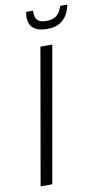

<svg xmlns="http://www.w3.org/2000/svg" viewBox="-96 -913 509 957"><g transform="rotate(-10 158.5 -434.5)"><path d="M29 0 149 -686H209L88 0ZM199 -767Q163 -767 142.5 -777.5Q122 -788 114 -805Q106 -822 106 -842Q106 -849 107 -855.5Q108 -862 109 -869H144Q144 -866 144 -862Q144 -858 144 -855Q144 -844 148 -833Q152 -822 164.5 -814.5Q177 -807 201 -807Q231 -807 247 -818Q263 -829 270.5 -843.5Q278 -858 281 -869H317Q313 -845 300.5 -821.5Q288 -798 263.5 -782.5Q239 -767 199 -767Z"/></g></svg>

Font: Archivo Condensed ExtraLight
Style: Italic
Weight: 250
Width: 3
Italic angle: -10°
Designer: Hector Gatti
Foundry: Omnibus-Type
Version: Version 2.001